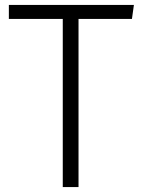

<svg xmlns="http://www.w3.org/2000/svg" viewBox="-20 -760 575 780"><path d="M524 -740H16V-683H235V0H299V-683H516Z"/></svg>

Font: Glow Sans SC Normal
Style: Regular
Weight: 400
Designer: Ryoko NISHIZUKA (kana, bopomofo & ideographs); Paul D. Hunt (Latin, Greek & Cyrillic); Sandoll Communications, Soo-young
Version: Version 0.93